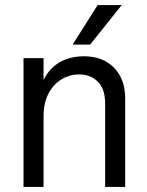

<svg xmlns="http://www.w3.org/2000/svg" viewBox="-20 -736 580 756"><path d="M72.6 0V-507H151.5V0ZM394 0V-328.1Q394 -386.1 365 -414.6Q336 -443 291.1 -443Q255 -443 223.4 -424.4Q191.7 -405.9 171.6 -368.8Q151.5 -331.7 151.5 -277.5H126.6Q126.6 -282.1 126.6 -287.5Q126.6 -292.9 126.6 -298.5Q126.6 -304 126.6 -307.4Q129 -376.2 152.1 -422.3Q175.3 -468.4 216 -491.4Q256.8 -514.4 310.8 -514.4Q385.2 -514.4 429 -469.3Q472.9 -424.2 472.9 -348.7V0ZM265.9 -560.3 364.5 -716H459.2L334.8 -560.3Z"/></svg>

Font: Hind Variable Light
Style: Regular
Weight: 300
Designer: Manushi Parikh, Satya Rajpurohit
Foundry: Indian Type Foundry
Version: Version 3.000